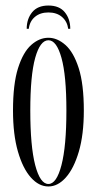

<svg xmlns="http://www.w3.org/2000/svg" viewBox="-20 -663 350 694"><path d="M155 11Q120.5 11 91.5 -21.5Q62.5 -54 44.8 -115.2Q27 -176.5 27 -263.5Q27 -359 45.2 -416.8Q63.5 -474.5 92.8 -500.5Q122 -526.5 155 -526.5Q187 -526.5 216.5 -500.5Q246 -474.5 264.5 -416.8Q283 -359 283 -263.5Q283 -176.5 265 -115.2Q247 -54 218 -21.5Q189 11 155 11ZM155 2Q184.5 2 202.2 -66.2Q220 -134.5 220 -263.5Q220 -390 202.2 -453.8Q184.5 -517.5 155 -517.5Q125 -517.5 107.2 -453.8Q89.5 -390 89.5 -263.5Q89.5 -134.5 107.2 -66.2Q125 2 155 2ZM155 -643Q194.5 -643 214.2 -618.8Q234 -594.5 234 -559H226.5Q223 -585.5 204 -601.8Q185 -618 155 -618Q125.5 -618 106.5 -602.2Q87.5 -586.5 84 -559H76.5Q76.5 -594.5 96.2 -618.8Q116 -643 155 -643Z"/></svg>

Font: Imbue 100pt Light
Style: Regular
Weight: 300
Designer: Tyler Finck
Foundry: Etcetera Type Company
Version: Version 1.102; ttfautohint (v1.8.3)